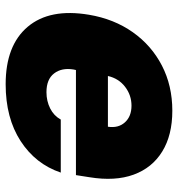

<svg xmlns="http://www.w3.org/2000/svg" viewBox="3 -596 602 648"><g transform="rotate(90 304.0 -272.0)"><path d="M264.2 9.9Q133.2 9.9 70.3 -64.6Q7.5 -139.2 29.8 -271.3Q44 -355.8 88.6 -419Q133.2 -482.2 201.2 -517.4Q269.2 -552.6 353.7 -552.6Q436.1 -552.6 491.3 -518.6Q546.5 -484.7 569.4 -422.1Q592.3 -359.4 578.1 -272.7L571 -227.3H216.3L214.5 -218.8Q208.1 -179.3 227.8 -153.6Q247.5 -127.8 291.2 -127.8Q321 -127.8 345.9 -140.3Q370.7 -152.7 383.5 -176.1H562.5Q533.7 -90.9 456 -40.5Q378.2 9.9 264.2 9.9ZM236.5 -335.2H407.7Q413 -370.4 392.9 -392.6Q372.9 -414.8 336.6 -414.8Q301.1 -414.8 272.9 -393.1Q244.7 -371.4 236.5 -335.2Z"/></g></svg>

Font: Inter UI Black
Style: Italic
Weight: 900
Italic angle: -9.39999°
Designer: Rasmus Andersson
Foundry: rsms
Version: 3.2;8d6f07862